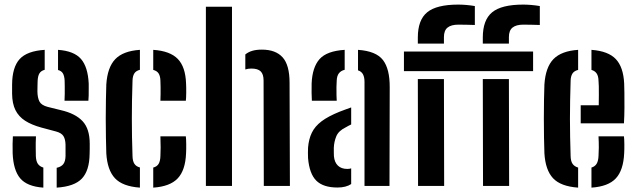

<svg xmlns="http://www.w3.org/2000/svg" viewBox="-20 -830 2842 857"><path d="M36.5 -145.5Q36 -168 36.2 -188Q36.5 -208 37.5 -221.5H140.5Q139 -189.5 139.5 -169Q140 -148.5 140 -133Q141 -110.5 149 -98.8Q157 -87 173.5 -82V7.5Q101 2.5 70.2 -34Q39.5 -70.5 36.5 -145.5ZM233 7.5V-81Q253.5 -85.5 262.8 -97.8Q272 -110 272.5 -133.5Q272.5 -147.5 272.5 -153.5Q272.5 -159.5 272.5 -165.2Q272.5 -171 272.5 -183.5Q272 -208.5 263.2 -222.5Q254.5 -236.5 230.5 -243L165 -260.5Q121 -272.5 92.2 -291Q63.5 -309.5 49 -338.5Q34.5 -367.5 34 -411.5Q34 -424 34 -433.2Q34 -442.5 34 -452.5Q34.5 -529.5 67.5 -566Q100.5 -602.5 179.5 -607.5V-518.5Q163 -514 156 -502.5Q149 -491 148 -469.5Q148 -464 147.5 -453Q147 -442 147 -421.5Q147.5 -393.5 156 -377Q164.5 -360.5 192.5 -353L251 -338.5Q316.5 -323.5 348.5 -289.2Q380.5 -255 380.5 -188.5Q380.5 -176.5 380.5 -166Q380.5 -155.5 380 -142.5Q379 -68.5 345.5 -33Q312 2.5 233 7.5ZM268 -380.5Q269 -394 269 -411.2Q269 -428.5 269 -444.2Q269 -460 268.5 -470Q267.5 -490.5 261 -502Q254.5 -513.5 239 -517.5V-607.5Q310.5 -602.5 341.5 -566.8Q372.5 -531 376 -456.5Q376 -449 376 -433.8Q376 -418.5 375.8 -403.2Q375.5 -388 374.5 -380.5Z M454.5 -145.5Q453.5 -175 452.8 -216Q452 -257 452 -301.2Q452 -345.5 452.8 -385.5Q453.5 -425.5 454.5 -453Q459.5 -529.5 494.5 -566Q529.5 -602.5 604.5 -607.5V-518.5Q587 -514 579.5 -502.2Q572 -490.5 571.5 -469.5Q570 -423.5 569.2 -381.8Q568.5 -340 568.5 -300Q568.5 -260 569.2 -219Q570 -178 571.5 -133Q572 -111 579.8 -99Q587.5 -87 604.5 -82.5V7.5Q527 2 493 -34.5Q459 -71 454.5 -145.5ZM664 7.5V-82Q681 -86.5 688.2 -99Q695.5 -111.5 696 -133.5Q697 -151.5 697 -171.8Q697 -192 696 -221.5H809.5Q811 -209.5 811.2 -186Q811.5 -162.5 810.5 -145.5Q807.5 -70 773.2 -33.8Q739 2.5 664 7.5ZM696 -380.5Q696.5 -393.5 696.8 -409.8Q697 -426 696.8 -442Q696.5 -458 696 -470Q695.5 -490 688.2 -501.8Q681 -513.5 664 -518V-607.5Q739 -602.5 773.5 -567Q808 -531.5 810.5 -457.5Q811.5 -439 811.2 -415.5Q811 -392 809.5 -380.5Z M899 0V-800H1015.5V0ZM1157.5 0 1156.5 -470.5Q1156.5 -498.5 1143.8 -511.2Q1131 -524 1102 -524Q1087 -524 1075 -520V-587Q1088.5 -598 1106.2 -603.2Q1124 -608.5 1149 -608.5Q1210.5 -608.5 1241.5 -574Q1272.5 -539.5 1272.5 -461L1274 0Z M1355 -124Q1354.5 -134.5 1354.5 -147.5Q1354.5 -160.5 1355 -171Q1358 -209 1371.8 -237.5Q1385.5 -266 1415.2 -288.5Q1445 -311 1496 -331.5Q1509 -336.5 1521.8 -341.2Q1534.5 -346 1547.5 -350.5V-274.5Q1541.5 -272 1535.5 -268.5Q1529.5 -265 1523 -261.5Q1491 -246 1481 -221.5Q1471 -197 1470 -170.5Q1470 -157 1470 -149.8Q1470 -142.5 1470.5 -132.5Q1473 -105.5 1488.2 -90.8Q1503.5 -76 1530 -76Q1540.5 -76 1547.5 -78.5V-8.5Q1524.5 7 1486 7Q1423 7 1392 -23.5Q1361 -54 1355 -124ZM1372 -380.5Q1371 -394 1370.8 -415.5Q1370.5 -437 1371 -457.5Q1374 -529.5 1406.2 -566Q1438.5 -602.5 1518.5 -607.5V-518.5Q1502 -514.5 1493 -503.2Q1484 -492 1483 -471Q1482 -461 1481.8 -441.8Q1481.5 -422.5 1482 -404.5Q1482.5 -386.5 1483 -380.5ZM1607 0V-464.5Q1607 -485.5 1600.2 -498.2Q1593.5 -511 1578 -516V-607.5Q1658.5 -602 1689.2 -562.2Q1720 -522.5 1719.5 -440L1718.5 0Z M1845 -635.5V-662.5Q1845 -741 1886.8 -775.2Q1928.5 -809.5 2025.5 -809.5Q2042 -809.5 2062 -807.8Q2082 -806 2099.5 -803V-718.5Q2082.5 -719 2064 -719.5Q2045.5 -720 2026 -720Q1994 -720 1977.8 -707Q1961.5 -694 1961.5 -664.5V-635.5ZM2135 -635.5V-662.5Q2135 -741 2176.8 -775.2Q2218.5 -809.5 2315.5 -809.5Q2332 -809.5 2352 -807.8Q2372 -806 2389.5 -803V-718.5Q2372.5 -719 2354 -719.5Q2335.5 -720 2316 -720Q2284 -720 2267.8 -707Q2251.5 -694 2251.5 -664.5V-635.5ZM1783 -512.5V-600H2359.5V-512.5ZM1845 -477H1961.5L1962.5 0H1846ZM2135 -477H2251.5L2252.5 0H2136Z M2410 -145.5Q2409 -175 2408.2 -216Q2407.5 -257 2407.5 -301.2Q2407.5 -345.5 2408.2 -385.5Q2409 -425.5 2410 -453Q2415 -529.5 2450.2 -566Q2485.5 -602.5 2560.5 -607.5V-518Q2542.5 -513.5 2535 -501.5Q2527.5 -489.5 2527 -469.5Q2525.5 -424 2524.8 -382.2Q2524 -340.5 2524 -300.2Q2524 -260 2524.8 -219Q2525.5 -178 2527 -133Q2527.5 -111 2535.5 -99Q2543.5 -87 2560.5 -82V7.5Q2482.5 2 2448.5 -34.5Q2414.5 -71 2410 -145.5ZM2620 7.5V-82Q2636 -87 2643.2 -99.2Q2650.5 -111.5 2651.5 -133.5Q2652.5 -148.5 2652.8 -170.8Q2653 -193 2651.5 -221.5H2765Q2766.5 -210 2766.8 -185.8Q2767 -161.5 2766 -145.5Q2762.5 -70 2728.8 -33.8Q2695 2.5 2620 7.5ZM2572 -279.5V-360H2652.5Q2653 -383 2653 -405.5Q2653 -428 2652.8 -445.2Q2652.5 -462.5 2651.5 -469.5Q2651 -490.5 2643.2 -502Q2635.5 -513.5 2620 -518V-607.5Q2695 -602 2728.8 -566.2Q2762.5 -530.5 2766 -457.5Q2766.5 -445.5 2767 -415.8Q2767.5 -386 2767.2 -349Q2767 -312 2765 -279.5Z"/></svg>

Font: Big Shoulders Stencil Text Thin
Style: Bold
Weight: 700
Version: Version 2.001